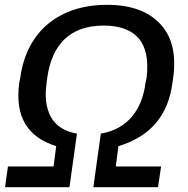

<svg xmlns="http://www.w3.org/2000/svg" viewBox="-20 -776 780 796"><path d="M1 0H268L299 -222C248 -231 213 -253 191 -291C171 -328 165 -375 173 -431L176 -454C195 -590 269 -670 410 -670C476 -670 525 -652 555 -617C586 -580 596 -527 588 -454L583 -431C569 -322 510 -241 398 -222L367 0H635L648 -86H460L471 -170C603 -210 678 -297 695 -434L698 -453C711 -550 694 -624 644 -677C594 -730 522 -756 423 -756C229 -756 90 -649 64 -453L60 -434C50 -362 59 -306 85 -262C111 -219 153 -189 213 -170L202 -86H13Z"/></svg>

Font: Cheyenne Sans Medium
Style: Italic
Weight: 500
Italic angle: -8.13011°
Designer: The Public Sans project authors (U.S. Web Design System), Libre Franklin designed by Pablo Impallari and Rodrigo Fuenzal
Foundry: The Cheyenne Sans Project Authors
Version: Version 2.007